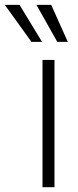

<svg xmlns="http://www.w3.org/2000/svg" viewBox="-100 -780 324 800"><path d="M77.1 -530.3H127V0H77.1ZM-80.1 -759.8H-18.6L75.2 -605.5H31.2ZM51.8 -759.8H113.3L182.6 -605.5H138.7Z"/></svg>

Font: Pretendard GOV ExtraLight
Style: Regular
Weight: 200
Designer: Base glyphs from Inter by Rasmus Andersson; Hangeul glyphs from Noto Sans CJK(Source Han Sans) by Jang Soo-young and Kan
Foundry: Kil Hyung-jin
Version: Version 1.309